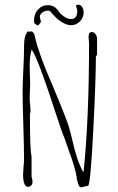

<svg xmlns="http://www.w3.org/2000/svg" viewBox="-20 -791 500 815"><path d="M309 -20Q308 -28 305 -34L306 -37Q298 -84 272 -152L254 -204Q252 -206 235 -255L227 -279Q137 -557 114 -580Q106 -553 106 -510Q106 -487 107 -470L108 -431L107 -407Q106 -396 106 -383Q106 -361 108 -345Q110 -313 110 -313H107Q107 -146 114 -129V-39Q118 -31 118 -18Q118 -10 112.5 -4Q107 2 99 2Q78 2 78 -52L80 -84Q82 -99 82 -117Q82 -165 79 -261Q76 -357 76 -405Q76 -434 79 -494Q82 -553 82 -582V-595Q82 -644 100 -659L103 -656L113 -658Q117 -657 122 -652Q126 -648 126 -643L128 -637Q128 -635 128.5 -633.5Q129 -632 129 -632Q145 -561 201 -433Q258 -298 272 -254Q282 -219 288 -192Q307 -107 333 -61L335 -64Q358 -286 358 -609L357 -621Q356 -626 356 -634Q356 -655 370 -655Q379 -655 385.5 -646Q392 -637 392 -626V-559L387 -551Q387 -456 376 -239Q365 -22 355 -3L338 1V2L337 1L327 4Q319 4 315.5 -2Q312 -8 309 -20ZM124 -700Q124 -731 141 -750Q158 -769 183 -769Q208 -769 225 -749Q233 -734 250 -722Q267 -710 282 -710Q308 -710 308 -746L306 -756L302 -765Q305 -771 312 -771Q323 -771 329 -761Q335 -751 335 -737Q335 -716 319 -700Q303 -684 282 -684Q266 -684 248 -694Q230 -704 219 -715Q211 -722 193 -743L186 -746Q171 -746 160 -738Q149 -730 149 -719L154 -698L143 -683Q137 -683 130.5 -688.5Q124 -694 124 -700Z"/></svg>

Font: Amatic SC
Style: Regular
Weight: 400
Designer: Multiple Designers
Foundry: Vernon Adams
Version: Version 2.505